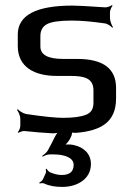

<svg xmlns="http://www.w3.org/2000/svg" viewBox="-20 -516 523 756"><path d="M204 -217H259C312 -217 348 -208 348 -160V-111C348 -87 338 -71 318 -64C298 -56 268 -52 228 -52C199 -52 151 -57 83 -67C72 -69 56 -79 50 -86L47 -83C53 -76 60 -59 60 -48V-20C60 -12 54 1 50 4L53 7C57 4 70 -1 77 0C113 4 150 7 188 9C197 9 210 7 215 4L213 1C207 4 200 15 196 23C187 41 178 59 168 77C163 85 152 94 146 98L148 101C154 97 166 92 176 92H192C227 92 270 102 270 133C270 160 254 173 223 173C208 173 192 169 176 162C171 159 165 152 163 148L160 150C161 153 162 161 160 166L149 190C147 195 139 201 135 203L136 207C140 205 149 204 155 207C174 216 198 220 225 220C284 220 338 189 338 130C338 88 308 63 270 55C258 52 237 52 229 55L230 59C239 55 250 41 256 30L261 19C263 15 265 4 262 2L260 5C262 7 276 7 281 7C373 -1 437 -32 437 -128V-170C437 -246 386 -284 284 -284H228C169 -284 139 -300 139 -333V-374C139 -396 148 -412 165 -421C182 -430 214 -435 262 -435C300 -435 343 -431 392 -424C403 -423 417 -413 422 -407L425 -409C420 -416 413 -433 413 -445V-467C413 -476 419 -489 423 -493L421 -496C416 -492 403 -487 395 -487C324 -492 281 -494 266 -494C122 -494 50 -456 50 -380V-335C50 -252 115 -217 204 -217Z"/></svg>

Font: Gamestation Storm
Style: Regular
Weight: 400
Designer: Jonas Hecksher
Foundry: Jonas Hecksher, Playtypeª, e-types AS
Version: Version 1.003